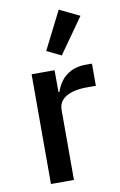

<svg xmlns="http://www.w3.org/2000/svg" viewBox="-89 -845 562 896"><g transform="rotate(-10 191.5 -397.5)"><path d="M187 0H78V-520H187V-417H192Q200 -443 217.5 -466.5Q235 -490 264 -505Q293 -520 335 -520H364V-415H321Q278 -415 248 -405Q218 -395 202.5 -377Q187 -359 187 -332ZM350 -749 232 -582 164 -615 255 -795Z"/></g></svg>

Font: IBM Plex Sans Medium
Style: Regular
Weight: 500
Designer: Mike Abbink, Paul van der Laan, Pieter van Rosmalen
Foundry: Bold Monday
Version: Version 3.201